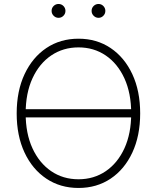

<svg xmlns="http://www.w3.org/2000/svg" viewBox="-20 -931 785 961"><path d="M646 -384.3V-343.3H97.2V-384.3ZM373 9.8Q281.7 9.8 211.9 -36.9Q142.1 -83.5 102.8 -167.5Q63.5 -251.5 63.5 -363.3Q63.5 -475.6 103 -559.8Q142.6 -644 212.2 -690.7Q281.7 -737.3 373 -737.3Q463.9 -737.3 533.4 -690.7Q603 -644 642.3 -559.8Q681.6 -475.6 681.6 -363.3Q681.6 -251.5 642.3 -167.2Q603 -83 533.4 -36.6Q463.9 9.8 373 9.8ZM373 -33.7Q449.7 -33.7 509.3 -74.2Q568.8 -114.7 602.8 -188.7Q636.7 -262.7 636.7 -363.3Q636.7 -464.4 602.8 -538.6Q568.8 -612.8 509.3 -653.3Q449.7 -693.8 373 -693.8Q296.4 -693.8 236.6 -653.6Q176.8 -613.3 142.6 -539.1Q108.4 -464.8 108.4 -363.3Q108.4 -263.2 142.3 -189.2Q176.3 -115.2 235.8 -74.5Q295.4 -33.7 373 -33.7ZM473.1 -841.8Q459 -841.8 448.7 -852.1Q438.5 -862.3 438.5 -876.5Q438.5 -891.1 448.7 -901.1Q459 -911.1 473.1 -911.1Q487.3 -911.1 497.3 -900.9Q507.3 -890.6 507.3 -876.5Q507.3 -862.3 497.3 -852.1Q487.3 -841.8 473.1 -841.8ZM272.9 -841.8Q258.8 -841.8 248.5 -852.1Q238.3 -862.3 238.3 -876.5Q238.3 -891.1 248.5 -901.1Q258.8 -911.1 272.9 -911.1Q287.6 -911.1 297.6 -900.9Q307.6 -890.6 307.6 -876.5Q307.6 -862.3 297.6 -852.1Q287.6 -841.8 272.9 -841.8Z"/></svg>

Font: Inter 17pt ExtraLight
Style: Regular
Weight: 250
Version: Version 4.001;git-66647c0bb